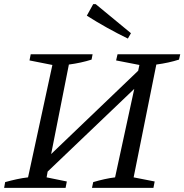

<svg xmlns="http://www.w3.org/2000/svg" viewBox="-31 -911 894 931"><path d="M-11 0 -6 -28Q23 -36 50.5 -42Q78 -48 105 -51L223 -596L112 -618L118 -648H418L413 -622Q388 -614 360.5 -608Q333 -602 303 -598L217 -164L639 -568L645 -596L532 -618L539 -648H843L837 -622Q812 -614 784.5 -608Q757 -602 727 -598L617 -51L719 -31L713 0H415L421 -28Q448 -36 475 -42Q502 -48 527 -51L620 -480L200 -79L195 -51L293 -31L287 0ZM589 -724Q486 -774 390 -835L421 -891H433L604 -750Z"/></svg>

Font: Piazzolla
Style: Italic
Weight: 400
Italic angle: -11.3°
Designer: Juan Pablo del Peral
Foundry: Huerta Tipografica
Version: Version 1.330